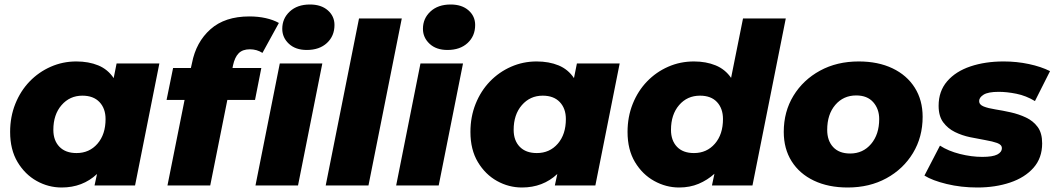

<svg xmlns="http://www.w3.org/2000/svg" viewBox="-20 -824 4690 853"><path d="M254 9Q195 9 143 -20Q91 -49 58 -104Q25 -159 25 -238Q25 -305 48 -362.5Q71 -420 111.5 -462Q152 -504 205.5 -527.5Q259 -551 319 -551Q374 -551 416.5 -533.5Q459 -516 485 -477L498 -542H688L580 0H400L411 -51Q347 9 254 9ZM320 -144Q377 -144 413 -185.5Q449 -227 449 -295Q449 -342 422 -370.5Q395 -399 346 -399Q290 -399 253.5 -357Q217 -315 217 -247Q217 -200 244 -172Q271 -144 320 -144Z M724 0 800 -380H720L749 -522H828L833 -544Q851 -637 915 -694Q979 -751 1088 -751Q1127 -751 1160.5 -743.5Q1194 -736 1219 -722L1146 -589Q1121 -605 1090 -605Q1058 -605 1040.5 -587.5Q1023 -570 1015 -533L1013 -522H1141L1113 -380H990L914 0ZM1115 0 1223 -542H1412L1304 0ZM1343 -602Q1293 -602 1263.5 -629.5Q1234 -657 1234 -696Q1234 -742 1267.5 -773Q1301 -804 1357 -804Q1407 -804 1436.5 -778Q1466 -752 1466 -713Q1466 -664 1432.5 -633Q1399 -602 1343 -602Z M1427 0 1575 -742H1765L1617 0Z M1740 0 1848 -542H2037L1929 0ZM1968 -602Q1918 -602 1888.5 -629.5Q1859 -657 1859 -696Q1859 -742 1892.5 -773Q1926 -804 1982 -804Q2032 -804 2061.5 -778Q2091 -752 2091 -713Q2091 -664 2057.5 -633Q2024 -602 1968 -602Z M2299 9Q2240 9 2188 -20Q2136 -49 2103 -104Q2070 -159 2070 -238Q2070 -305 2093 -362.5Q2116 -420 2156.5 -462Q2197 -504 2250.5 -527.5Q2304 -551 2364 -551Q2419 -551 2461.5 -533.5Q2504 -516 2530 -477L2543 -542H2733L2625 0H2445L2456 -51Q2392 9 2299 9ZM2365 -144Q2422 -144 2458 -185.5Q2494 -227 2494 -295Q2494 -342 2467 -370.5Q2440 -399 2391 -399Q2335 -399 2298.5 -357Q2262 -315 2262 -247Q2262 -200 2289 -172Q2316 -144 2365 -144Z M2997 9Q2939 9 2886.5 -20Q2834 -49 2801 -104Q2768 -159 2768 -238Q2768 -305 2791 -362.5Q2814 -420 2854.5 -462Q2895 -504 2948.5 -527.5Q3002 -551 3063 -551Q3117 -551 3159.5 -533.5Q3202 -516 3228 -478L3281 -742H3471L3323 0H3143L3154 -52Q3123 -24 3084 -7.5Q3045 9 2997 9ZM3063 -144Q3120 -144 3156 -185.5Q3192 -227 3192 -295Q3192 -342 3165.5 -370.5Q3139 -399 3090 -399Q3033 -399 2997 -357Q2961 -315 2961 -247Q2961 -200 2987.5 -172Q3014 -144 3063 -144Z M3746 9Q3660 9 3596 -21.5Q3532 -52 3497 -107.5Q3462 -163 3462 -238Q3462 -328 3505 -398.5Q3548 -469 3623 -510Q3698 -551 3795 -551Q3881 -551 3945 -520.5Q4009 -490 4044 -434.5Q4079 -379 4079 -305Q4079 -215 4036 -144Q3993 -73 3918 -32Q3843 9 3746 9ZM3757 -142Q3814 -142 3850 -184.5Q3886 -227 3886 -295Q3886 -340 3859.5 -370Q3833 -400 3784 -400Q3727 -400 3691 -358Q3655 -316 3655 -247Q3655 -199 3681.5 -170.5Q3708 -142 3757 -142Z M4322 9Q4250 9 4186 -6.5Q4122 -22 4087 -44L4156 -177Q4193 -153 4244.5 -140Q4296 -127 4344 -127Q4390 -127 4410.5 -137.5Q4431 -148 4431 -166Q4431 -181 4410.5 -188.5Q4390 -196 4358 -201.5Q4326 -207 4290 -214.5Q4254 -222 4222.5 -237.5Q4191 -253 4170.5 -280.5Q4150 -308 4150 -354Q4150 -419 4188 -463Q4226 -507 4291.5 -529Q4357 -551 4439 -551Q4497 -551 4551 -539.5Q4605 -528 4645 -508L4578 -375Q4538 -399 4495.5 -407.5Q4453 -416 4417 -416Q4370 -416 4350 -403.5Q4330 -391 4330 -375Q4330 -359 4350 -351Q4370 -343 4402 -338Q4434 -333 4470 -325Q4506 -317 4538 -302Q4570 -287 4590 -260Q4610 -233 4610 -187Q4610 -122 4571.5 -78.5Q4533 -35 4467.5 -13Q4402 9 4322 9Z"/></svg>

Font: Montserrat ExtraBold
Style: Italic
Weight: 800
Italic angle: -11.3°
Designer: Julieta Ulanovsky
Foundry: Julieta Ulanovsky
Version: Version 9.000; ttfautohint (v1.8.4.7-5d5b)